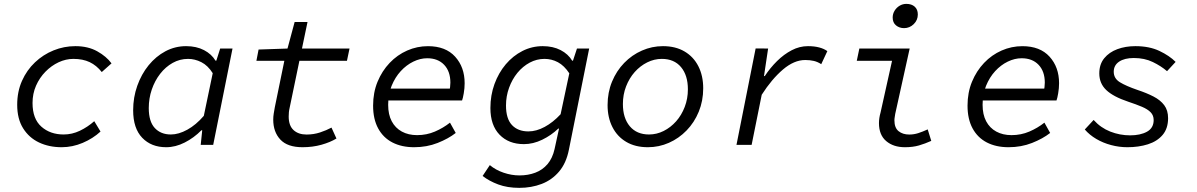

<svg xmlns="http://www.w3.org/2000/svg" viewBox="-20 -731 6040 969"><path d="M291.2 12Q227.4 12 176.8 -12Q126.3 -36 96.6 -83.6Q66.8 -131.1 66.8 -202.2Q66.8 -268.7 91 -323Q115.2 -377.3 156.5 -416.3Q197.7 -455.4 250.3 -476.7Q303 -498.1 360.2 -498.1Q424.4 -498.1 470.8 -472.1Q517.1 -446.2 542.8 -411.2L493.6 -367.4Q467.1 -401 432.6 -417.4Q398.2 -433.8 350.2 -433.8Q312.6 -433.8 275.9 -416.8Q239.3 -399.7 209.4 -369.2Q179.4 -338.6 161.8 -298.4Q144.2 -258.2 144.2 -211.2Q144.2 -131.3 188.8 -91.8Q233.4 -52.3 301.2 -52.3Q343.8 -52.3 383.1 -71.1Q422.4 -89.9 455.7 -119.4L487.3 -67.1Q449 -31.8 397.3 -9.9Q345.5 12 291.2 12Z M818.7 12Q743.4 12 697.7 -35.7Q652 -83.3 652 -174.4Q652 -239.6 672.8 -298Q693.5 -356.5 730 -401.5Q766.6 -446.5 815 -472.3Q863.5 -498.1 919.3 -498.1Q971.1 -498.1 1009.5 -478.1Q1047.9 -458.1 1067.7 -424.7H1071.7L1091.2 -486.1H1153.5L1056 0H993L1000.6 -73.6H996.6Q958.8 -35.3 912.2 -11.7Q865.7 12 818.7 12ZM842.4 -52.3Q881.6 -52.3 925.3 -76.4Q969 -100.4 1008.6 -146.3L1053.6 -361.7Q1029 -400.7 996.2 -417.2Q963.4 -433.8 929.1 -433.8Q887.6 -433.8 851.5 -413.6Q815.3 -393.3 788.3 -358.5Q761.3 -323.8 746 -279.1Q730.8 -234.4 730.8 -185.6Q730.8 -117.6 761.2 -84.9Q791.5 -52.3 842.4 -52.3Z M1507 12Q1431 12 1395 -26.5Q1359 -65 1359 -127Q1359 -143 1361.5 -158Q1364 -173 1367 -190L1415 -424H1274L1285 -481L1431 -486L1467 -620H1532L1504 -486H1744L1731 -424H1491L1442 -188Q1439 -175 1438 -164.5Q1437 -154 1437 -143Q1437 -97 1461.5 -74.5Q1486 -52 1527 -52Q1563 -52 1595 -62.5Q1627 -73 1653 -87L1678 -32Q1647 -13 1602.5 -0.5Q1558 12 1507 12Z M2070 12Q2007 12 1960.5 -12Q1914 -36 1888.5 -83Q1863 -130 1863 -198Q1863 -264 1885.5 -318.5Q1908 -373 1946.5 -413.5Q1985 -454 2035 -476Q2085 -498 2140 -498Q2229 -498 2277 -445Q2325 -392 2325 -311Q2325 -286 2320.5 -260Q2316 -234 2312 -224H1922L1932 -284H2279L2247 -269Q2250 -280 2251.5 -291.5Q2253 -303 2253 -314Q2253 -371 2221.5 -404Q2190 -437 2136 -437Q2101 -437 2066 -420Q2031 -403 2002.5 -372Q1974 -341 1956.5 -298Q1939 -255 1939 -202Q1939 -153 1957 -119Q1975 -85 2008 -67Q2041 -49 2085 -49Q2133 -49 2175 -67Q2217 -85 2251 -112L2280 -60Q2243 -31 2188.5 -9.5Q2134 12 2070 12Z M2600.8 217.1Q2540.9 217.1 2494.8 200Q2448.6 182.9 2415.7 157L2452.1 102.3Q2481.4 126.9 2521.5 140.6Q2561.7 154.3 2601.8 154.3Q2645.2 154.3 2681.5 140.6Q2717.9 126.9 2743.2 97.4Q2768.4 67.8 2778.8 21.4L2801.3 -81.8H2797.3Q2762.1 -47.9 2716.4 -25.8Q2670.8 -3.6 2624.2 -3.6Q2547.1 -3.6 2501 -51.4Q2455 -99.2 2455 -185.8Q2455 -250 2475.5 -306.6Q2496.1 -363.2 2532.4 -406.3Q2568.8 -449.3 2616.7 -473.7Q2664.6 -498.1 2719.3 -498.1Q2771.1 -498.1 2809.5 -478.1Q2847.9 -458.1 2867.7 -424.7H2871.7L2891.9 -486.1H2953.5L2851.1 24.8Q2837.7 92.5 2801.5 135Q2765.4 177.5 2713.6 197.3Q2661.9 217.1 2600.8 217.1ZM2646.8 -67.8Q2686.7 -67.8 2728.8 -90.5Q2770.9 -113.1 2809.3 -154.5L2853.2 -361Q2827.6 -399.9 2795.8 -416.9Q2764.1 -433.8 2728 -433.8Q2688.7 -433.8 2653.5 -415Q2618.3 -396.1 2591.4 -363.4Q2564.6 -330.6 2549.2 -288Q2533.7 -245.5 2533.7 -198.4Q2533.7 -131.8 2563.9 -99.8Q2594.1 -67.8 2646.8 -67.8Z M3249.7 12Q3186 12 3140.6 -14.9Q3095.1 -41.7 3070.8 -89.7Q3046.4 -137.7 3046.4 -200.6Q3046.4 -264.8 3068.9 -319.1Q3091.3 -373.3 3130.2 -413.4Q3169.2 -453.6 3219.8 -475.8Q3270.4 -498.1 3325.8 -498.1Q3389.5 -498.1 3434.9 -471.2Q3480.4 -444.4 3504.7 -396.4Q3529 -348.4 3529 -285.5Q3529 -221.9 3506.6 -167.3Q3484.2 -112.8 3445.2 -72.7Q3406.3 -32.5 3356 -10.3Q3305.7 12 3249.7 12ZM3255.4 -52.3Q3294.2 -52.3 3329.4 -70Q3364.6 -87.6 3392.2 -118.6Q3419.7 -149.6 3435.7 -191.4Q3451.7 -233.1 3451.7 -280.2Q3451.7 -351 3417 -392.4Q3382.3 -433.8 3320.1 -433.8Q3281.7 -433.8 3246.3 -416.1Q3210.9 -398.4 3183.3 -367.5Q3155.8 -336.5 3139.7 -294.9Q3123.7 -253.4 3123.7 -205.9Q3123.7 -135.1 3158.6 -93.7Q3193.6 -52.3 3255.4 -52.3Z M3696.9 0 3793.6 -486.5 3856.6 -486.1 3835.8 -347.2H3839.8Q3867 -388.5 3901.6 -422.7Q3936.2 -456.9 3975.7 -477.5Q4015.1 -498.1 4057.5 -498.1Q4089.8 -498.1 4114.2 -491.6Q4138.7 -485.2 4155.5 -473L4124.7 -407.1Q4106.8 -418.9 4087.4 -423.5Q4067.9 -428.1 4043.8 -428.1Q3987.7 -428.1 3931.2 -379.9Q3874.8 -331.7 3824.3 -252.8L3773.4 0Z M4547 12Q4489 12 4452.5 -19Q4416 -50 4416 -110Q4416 -122 4418 -135.5Q4420 -149 4424 -163L4482 -424H4304L4317 -486H4571L4498 -156Q4497 -147 4495.5 -139.5Q4494 -132 4494 -124Q4494 -86 4515 -69Q4536 -52 4569 -52Q4592 -52 4614 -59Q4636 -66 4662 -78L4680 -20Q4649 -6 4618 3Q4587 12 4547 12ZM4542.7 -589Q4519 -589 4502.1 -602.9Q4485.2 -616.8 4485.2 -642.5Q4485.2 -661 4494.8 -676.8Q4504.4 -692.6 4520.1 -702Q4535.8 -711.4 4554.2 -711.4Q4580.8 -711.4 4596.5 -697.3Q4612.1 -683.2 4612.1 -657.9Q4612.1 -629.4 4591.5 -609.2Q4570.8 -589 4542.7 -589Z M5070 12Q5007 12 4960.5 -12Q4914 -36 4888.5 -83Q4863 -130 4863 -198Q4863 -264 4885.5 -318.5Q4908 -373 4946.5 -413.5Q4985 -454 5035 -476Q5085 -498 5140 -498Q5229 -498 5277 -445Q5325 -392 5325 -311Q5325 -286 5320.5 -260Q5316 -234 5312 -224H4922L4932 -284H5279L5247 -269Q5250 -280 5251.5 -291.5Q5253 -303 5253 -314Q5253 -371 5221.5 -404Q5190 -437 5136 -437Q5101 -437 5066 -420Q5031 -403 5002.5 -372Q4974 -341 4956.5 -298Q4939 -255 4939 -202Q4939 -153 4957 -119Q4975 -85 5008 -67Q5041 -49 5085 -49Q5133 -49 5175 -67Q5217 -85 5251 -112L5280 -60Q5243 -31 5188.5 -9.5Q5134 12 5070 12Z M5669.7 12Q5628 12 5587.4 1.1Q5546.8 -9.7 5512.6 -29.9Q5478.3 -50.1 5454.8 -77.5L5499.4 -125.6Q5535 -86 5583.4 -66.9Q5631.8 -47.9 5683.7 -47.9Q5735.4 -47.9 5768.9 -66.4Q5802.4 -85 5802.4 -125.2Q5802.4 -148.8 5787.1 -164.4Q5771.9 -180 5743.3 -192.1Q5714.7 -204.2 5674 -217.7Q5598.4 -243 5563.2 -276.5Q5528 -310 5528 -360.4Q5528 -406.6 5553 -437.1Q5578 -467.7 5619.2 -482.9Q5660.3 -498.1 5710.1 -498.1Q5780.3 -498.1 5831.3 -474Q5882.3 -449.8 5913.2 -418.6L5869.9 -371.8Q5839.9 -397.7 5798.2 -417.9Q5756.6 -438.2 5702.2 -438.2Q5655.2 -438.2 5628.1 -419.9Q5600.9 -401.5 5600.9 -369.1Q5600.9 -335.1 5631.8 -316.1Q5662.8 -297 5721 -277Q5766.3 -262 5801.2 -244.1Q5836.1 -226.2 5855.7 -200.2Q5875.2 -174.2 5875.2 -134.5Q5875.2 -82.6 5847.7 -50.1Q5820.2 -17.7 5773.5 -2.8Q5726.8 12 5669.7 12Z"/></svg>

Font: SourceCodeVF
Style: Italic
Weight: 200
Italic angle: -11°
Monospace: yes
Designer: Paul D. Hunt, Teo Tuominen
Foundry: Adobe
Version: Version 1.026;hotconv 1.1.0;makeotfexe 2.6.0